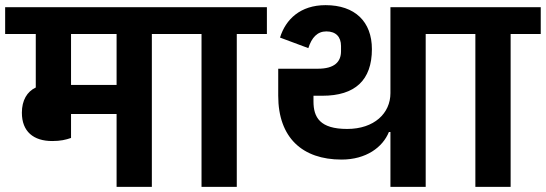

<svg xmlns="http://www.w3.org/2000/svg" viewBox="-40 -726 2121 746"><path d="M163 -178C195 -178 216 -183 236 -190V-283H413V0H550V-594H666V-698H-20V-594H99V-386C65 -370 45 -336 45 -288C45 -215 90 -178 163 -178ZM413 -594V-396H236V-594Z M743 0H880V-594H997V-698H626V-594H743Z M1477 0H1614V-594H1730V-698H1477V-364C1477 -286 1414 -225 1309 -225C1203 -225 1178 -270 1178 -332V-354H1213C1339 -354 1405 -414 1405 -535C1405 -642 1339 -706 1225 -706C1127 -706 1070 -651 1048 -580L1158 -539C1171 -580 1193 -604 1228 -604C1265 -604 1285 -583 1285 -547V-527C1285 -486 1260 -459 1195 -459H1041V-354C1041 -191 1135 -106 1287 -106C1383 -106 1447 -154 1471 -213H1477Z M1807 0H1944V-594H2061V-698H1690V-594H1807Z"/></svg>

Font: IBM Plex Devanagari
Style: Bold
Weight: 700
Designer: Mike Abbink, Paul van der Laan, Pieter van Rosmalen, Erin McLaughlin
Foundry: Bold Monday
Version: Version 1.0